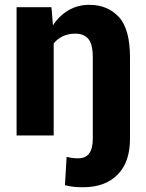

<svg xmlns="http://www.w3.org/2000/svg" viewBox="-20 -558 603 791"><path d="M515.6 13.2Q515.6 110.4 464.1 161.9Q412.6 213.4 322.3 213.4Q302.7 213.4 285.2 211.7Q267.6 210 247.6 205.1L254.4 88.4Q266.6 91.3 277.3 92.8Q288.1 94.2 303.2 94.2Q362.3 94.2 362.3 13.2V-320.3Q362.3 -377 343.5 -398.2Q324.7 -419.4 291 -419.4Q261.2 -419.4 238.8 -408.7Q216.3 -397.9 201.2 -378.9V0H48.3V-528.3H191.9L198.2 -453.6Q223.6 -493.2 262 -515.6Q300.3 -538.1 348.1 -538.1Q422.9 -538.1 469.2 -488.5Q515.6 -439 515.6 -320.3Z"/></svg>

Font: Vazirmatn RD UI ExtraBold
Style: Regular
Weight: 800
Designer: Saber Rastikerdar
Foundry: Saber Rastikerdar
Version: Version 33.003